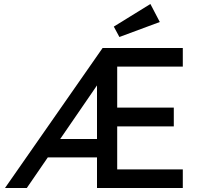

<svg xmlns="http://www.w3.org/2000/svg" viewBox="-20 -940 1009 960"><path d="M5 0 493 -700H894V-607H566V-402H849V-308H566V-93H894V0H465V-153H219L114 0ZM465 -245V-513L281 -245ZM577 -755 549 -807 732 -920 779 -830Z"/></svg>

Font: Readex Pro
Style: Regular
Weight: 400
Designer: Bonnie Shaver-Troup, Thomas Jockin
Foundry: Lexend
Version: Version 1.204; ttfautohint (v1.8.4.7-5d5b)